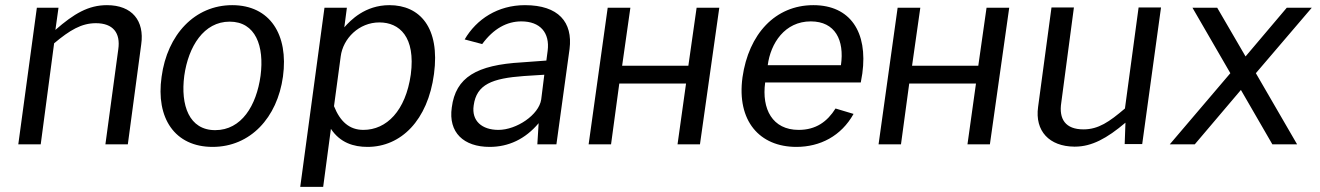

<svg xmlns="http://www.w3.org/2000/svg" viewBox="-20 -560 5123 745"><path d="M138 0 190 -392C251 -443 296 -470 352 -470C419 -470 448 -432 439 -369L389 0H476L528 -388C541 -479 493 -540 395 -540C323 -540 267 -507 195 -444L207 -530H123L51 0Z M805 10C951 10 1056 -103 1078 -263C1100 -425 1028 -540 881 -540C736 -540 629 -426 607 -262C584 -102 658 10 805 10ZM815 -55C714 -55 680 -151 695 -266C711 -380 771 -476 871 -476C972 -476 1006 -381 991 -266C975 -150 917 -55 815 -55Z M1234 165 1264 -60C1300 -6 1352 10 1406 10C1536 10 1640 -93 1664 -273C1688 -453 1609 -540 1491 -540C1396 -540 1340 -481 1316 -454L1326 -530H1239L1145 165ZM1390 -56C1336 -56 1300 -88 1276 -148L1302 -341C1311 -411 1373 -473 1452 -473C1530 -473 1593 -417 1574 -271C1554 -130 1480 -56 1390 -56Z M1880 10C1953 10 2018 -20 2070 -82L2065 0H2139L2190 -370C2203 -474 2147 -540 2017 -540C1912 -540 1829 -486 1783 -407L1851 -389C1895 -449 1947 -477 2003 -477C2076 -477 2114 -433 2105 -363L2100 -325L2005 -318C1829 -308 1748 -260 1733 -143C1719 -46 1779 10 1880 10ZM1914 -56C1850 -56 1809 -91 1818 -151C1829 -233 1890 -256 2013 -265L2092 -270L2080 -174C2071 -114 1984 -56 1914 -56Z M2338 -530 2264 0H2351L2383 -236H2642L2609 0H2696L2771 -530H2683L2651 -305H2394L2426 -530Z M3320 -240 3326 -275C3348 -436 3279 -540 3136 -540C2988 -540 2885 -428 2861 -260C2838 -90 2928 10 3070 10C3162 10 3244 -32 3292 -118L3222 -139C3190 -88 3146 -56 3079 -56C2977 -56 2935 -137 2949 -240ZM2959 -307C2970 -392 3025 -477 3126 -477C3221 -477 3257 -404 3243 -307Z M3463 -530 3389 0H3476L3508 -236H3767L3734 0H3821L3896 -530H3808L3776 -305H3519L3551 -530Z M4148 9H4151C4216 9 4275 -23 4347 -84L4344 -1H4412L4485 -531H4398L4345 -139C4284 -87 4242 -58 4184 -58C4114 -58 4088 -98 4098 -162L4147 -531H4060L4008 -145C3995 -51 4052 8 4148 9Z M4853 -276 5070 -530H4973L4813 -341L4703 -530H4607L4754 -276L4519 0H4616L4795 -211L4917 0H5013Z"/></svg>

Font: Cheyenne Sans
Style: Italic
Weight: 400
Italic angle: -8.13011°
Designer: The Public Sans project authors (U.S. Web Design System), Libre Franklin designed by Pablo Impallari and Rodrigo Fuenzal
Foundry: The Cheyenne Sans Project Authors
Version: Version 2.007